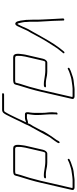

<svg xmlns="http://www.w3.org/2000/svg" viewBox="538 -1158 741 1858"><g transform="rotate(90 909.0 -228.5)"><path d="M158 -468C159 -426 163 -401 164 -358C166 -294 172 -238 170 -174C170 -151 172 -132 172 -111C173 -96 177 -69 179 -57C184 -38 185 -16 202 -7C221 2 233 -26 239 -40C249 -61 260 -86 271 -110C281 -135 296 -151 306 -174C317 -196 335 -226 347 -249C376 -303 410 -353 442 -403L455 -421C466 -434 470 -440 482 -455L492 -467C502 -478 488 -488 478 -476L468 -464C455 -449 451 -444 441 -430C391 -364 352 -290 309 -215C295 -191 286 -171 272 -149C258 -128 248 -100 237 -76C227 -56 221 -41 212 -26C206 -30 203 -39 202 -47C198 -67 191 -91 192 -116C191 -138 188 -153 190 -178C191 -214 189 -239 187 -274C183 -339 179 -407 178 -472C177 -485 158 -480 158 -468Z M548 -274 508 -101C506 -94 505 -88 505 -82C500 -41 489 15 534 15H744C767 15 793 15 798 -8C801 -15 802 -22 803 -27C804 -33 806 -40 809 -47C829 -110 851 -182 867 -252L937 -556C940 -570 928 -579 912 -579H842C828 -579 817 -576 805 -575C772 -572 737 -569 709 -557C688 -549 669 -545 651 -535C643 -532 632 -528 636 -518C640 -508 650 -515 657 -519C673 -528 693 -533 711 -539C732 -547 759 -551 783 -554C801 -556 819 -560 837 -560H907C911 -560 919 -559 918 -556L848 -252C840 -218 828 -175 819 -142C807 -98 794 -69 784 -27C783 -22 782 -16 779 -9V-7H778C766 -4 761 -4 748 -4H538C524 -4 519 -14 520 -27C519 -50 521 -73 527 -101L567 -274C568 -280 574 -296 580 -296H666C672 -296 678 -296 684 -295L703 -293C710 -292 716 -291 724 -290C747 -288 765 -282 788 -282C802 -282 822 -280 824 -294C826 -308 805 -301 792 -301C764 -301 735 -306 710 -312L690 -314C683 -315 678 -315 671 -315H585C567 -315 553 -294 548 -274Z M1084 -99H1117C1134 -99 1148 -105 1163 -110H1164C1158 -98 1153 -87 1147 -75L1135 -49C1131 -40 1127 -31 1122 -21L1108 8C1103 17 1098 27 1094 37C1083 59 1074 75 1062 95C1056 103 1054 103 1044 103H894C887 103 883 106 882 112C881 118 883 122 890 122H1040C1068 122 1077 105 1089 84C1099 62 1114 37 1125 12L1139 -17C1144 -26 1148 -36 1152 -45C1166 -75 1180 -96 1192 -128C1202 -150 1207 -155 1216 -172C1248 -229 1278 -286 1308 -340C1317 -354 1331 -369 1339 -382C1344 -391 1377 -429 1360 -434C1347 -438 1340 -414 1334 -405C1317 -380 1296 -354 1280 -327C1270 -310 1246 -276 1241 -256C1227 -230 1213 -203 1199 -177C1190 -161 1178 -149 1172 -125C1166 -136 1134 -118 1121 -118H1088C1080 -118 1085 -138 1087 -147C1088 -154 1089 -159 1089 -163L1091 -181C1094 -201 1091 -223 1092 -243C1090 -288 1084 -330 1086 -376V-396L1088 -407C1090 -419 1070 -416 1068 -404V-394C1065 -372 1065 -349 1067 -330C1071 -309 1071 -282 1072 -259C1073 -239 1071 -216 1072 -196C1072 -180 1070 -163 1068 -146C1063 -123 1063 -99 1084 -99Z M1429 -274 1389 -101C1387 -94 1386 -88 1386 -82C1381 -41 1370 15 1415 15H1625C1648 15 1674 15 1679 -8C1682 -15 1683 -22 1684 -27C1685 -33 1687 -40 1690 -47C1710 -110 1732 -182 1748 -252L1818 -556C1821 -570 1809 -579 1793 -579H1723C1709 -579 1698 -576 1686 -575C1653 -572 1618 -569 1590 -557C1569 -549 1550 -545 1532 -535C1524 -532 1513 -528 1517 -518C1521 -508 1531 -515 1538 -519C1554 -528 1574 -533 1592 -539C1613 -547 1640 -551 1664 -554C1682 -556 1700 -560 1718 -560H1788C1792 -560 1800 -559 1799 -556L1729 -252C1721 -218 1709 -175 1700 -142C1688 -98 1675 -69 1665 -27C1664 -22 1663 -16 1660 -9V-7H1659C1647 -4 1642 -4 1629 -4H1419C1405 -4 1400 -14 1401 -27C1400 -50 1402 -73 1408 -101L1448 -274C1449 -280 1455 -296 1461 -296H1547C1553 -296 1559 -296 1565 -295L1584 -293C1591 -292 1597 -291 1605 -290C1628 -288 1646 -282 1669 -282C1683 -282 1703 -280 1705 -294C1707 -308 1686 -301 1673 -301C1645 -301 1616 -306 1591 -312L1571 -314C1564 -315 1559 -315 1552 -315H1466C1448 -315 1434 -294 1429 -274Z"/></g></svg>

Font: Electronic
Style: ExThnIt
Weight: 100
Version: Version 1.011